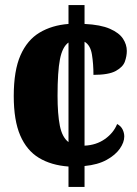

<svg xmlns="http://www.w3.org/2000/svg" viewBox="-20 -734 537 754"><path d="M249 -80Q181 -85 133 -114Q85 -143 59.5 -202Q34 -261 34 -357Q34 -457 60.5 -517Q87 -577 135.5 -606Q184 -635 249 -640V-714H312V-640Q375 -637 411.5 -621Q448 -605 463 -582Q478 -559 478 -534Q478 -514 470.5 -492.5Q463 -471 435 -455.5Q407 -440 347 -440Q347 -483 341 -520Q335 -557 312 -570V-162Q358 -164 392 -188Q426 -212 440 -247Q455 -239 461.5 -225.5Q468 -212 468 -198Q468 -175 450.5 -150Q433 -125 398.5 -106Q364 -87 312 -82V0H249ZM249 -567Q225 -550 215.5 -501.5Q206 -453 206 -358Q206 -286 215 -240.5Q224 -195 249 -176Z"/></svg>

Font: Noto Serif Tamil Condensed Black
Style: Italic
Weight: 900
Width: 3
Italic angle: -12°
Designer: Indian Type Foundry, Tom Grace, and the Monotype Design Team
Foundry: Monotype Imaging Inc.
Version: Version 2.003; ttfautohint (v1.8.4.7-5d5b)